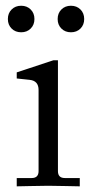

<svg xmlns="http://www.w3.org/2000/svg" viewBox="-20 -657 325 678"><path d="M21 -556.2Q7.8 -569.3 7.8 -589.8Q7.8 -610.4 21 -623.5Q34.2 -636.7 54.7 -636.7Q75.2 -636.7 88.4 -623.5Q101.6 -610.4 101.6 -589.8Q101.6 -569.3 88.4 -556.2Q75.2 -543 54.7 -543Q34.2 -543 21 -556.2ZM196.8 -556.2Q183.6 -569.3 183.6 -589.8Q183.6 -610.4 196.8 -623.5Q210 -636.7 230.5 -636.7Q251 -636.7 264.2 -623.5Q277.3 -610.4 277.3 -589.8Q277.3 -569.3 264.2 -556.2Q251 -543 230.5 -543Q210 -543 196.8 -556.2ZM39.1 1V-28.3H91.8Q116.2 -28.3 116.2 -52.7V-339.4Q116.2 -371.6 85 -375L39.1 -379.9V-401.4L168.9 -444.3H184.6V-52.7Q184.6 -28.3 209 -28.3H261.7V1Q260.3 1 213.6 0Q167 -1 150.4 -1Q133.8 -1 87.2 0Q40.5 1 39.1 1Z"/></svg>

Font: Theano Old Style
Style: Regular
Weight: 400
Designer: Alexey Kryukov
Version: Version 2.00